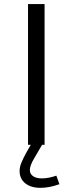

<svg xmlns="http://www.w3.org/2000/svg" viewBox="-20 -696 348 923"><path d="M194.3 0H114.7V-676.3H194.3ZM251 148.4 265.6 189.5Q217.3 207 174.3 207Q128.4 207 101.3 185.1Q74.2 163.1 74.2 126Q74.2 106.4 83.3 85Q92.3 63.5 107.9 35.2L128.4 -0.5V-4.9L181.2 -1.5L182.6 -0.5L148.4 58.1Q134.8 80.6 129.2 95.2Q123.5 109.9 123.5 121.1Q123.5 140.1 138.9 150.9Q154.3 161.6 181.6 161.6Q212.4 161.6 251 148.4Z"/></svg>

Font: Estedad-FD Regular
Style: FD-Regular
Weight: 400
Designer: Amin Abedi
Version: Version 7.3